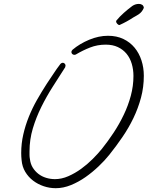

<svg xmlns="http://www.w3.org/2000/svg" viewBox="-20 -945 765 994"><path d="M724.6 -552.7Q724.6 -494.1 710 -439.5Q695.3 -384.8 670.9 -334Q646.5 -283.2 613.8 -235.4Q581.1 -187.5 545.9 -143.6Q522.5 -114.3 490.7 -84Q459 -53.7 422.9 -28.3Q386.7 -2.9 347.2 13.2Q307.6 29.3 268.6 29.3Q236.3 29.3 206.1 19Q175.8 8.8 151.4 -9.8Q127 -28.3 110.8 -55.2Q94.7 -82 91.8 -116.2Q90.8 -125 90.3 -134.3Q89.8 -143.6 89.8 -152.3Q89.8 -202.1 100.6 -249Q111.3 -295.9 129.4 -340.8Q147.5 -385.7 171.4 -427.7Q195.3 -469.7 221.7 -510.7Q239.3 -536.1 256.3 -562.5Q273.4 -588.9 293 -614.3Q298.8 -620.1 304.7 -620.1Q310.5 -620.1 314.9 -615.7Q319.3 -611.3 319.3 -605.5Q319.3 -602.5 317.4 -596.7Q286.1 -547.9 253.4 -496.6Q220.7 -445.3 193.8 -391.1Q167 -336.9 149.9 -279.8Q132.8 -222.7 132.8 -161.1Q132.8 -151.4 132.8 -142.1Q132.8 -132.8 134.8 -122.1Q137.7 -96.7 149.4 -77.6Q161.1 -58.6 178.7 -44.9Q196.3 -31.2 218.8 -24.4Q241.2 -17.6 264.6 -17.6Q298.8 -17.6 333.5 -32.7Q368.2 -47.9 399.9 -70.8Q431.6 -93.8 459.5 -121.6Q487.3 -149.4 507.8 -174.8Q539.1 -213.9 568.4 -258.3Q597.7 -302.7 620.6 -350.6Q643.6 -398.4 657.2 -449.2Q670.9 -500 670.9 -551.8Q670.9 -585 662.1 -614.7Q653.3 -644.5 635.3 -666.5Q617.2 -688.5 590.3 -701.2Q563.5 -713.9 527.3 -713.9Q484.4 -713.9 446.8 -699.2Q409.2 -684.6 373 -663.1Q369.1 -661.1 365.2 -661.1Q358.4 -661.1 354 -665.5Q349.6 -669.9 349.6 -675.8Q349.6 -681.6 355.5 -687.5Q392.6 -718.8 441.9 -739.3Q491.2 -759.8 539.1 -759.8Q584 -759.8 618.7 -743.2Q653.3 -726.6 676.8 -698.2Q700.2 -669.9 712.4 -632.3Q724.6 -594.7 724.6 -552.7ZM724.6 -904.3Q715.8 -882.8 698.2 -871.1Q691.4 -866.2 684.6 -862.8Q677.7 -859.4 669.9 -854.5Q637.7 -833 598.6 -815.4Q592.8 -815.4 586.9 -821.8Q581.1 -828.1 581.1 -834Q581.1 -835 581.5 -835.9Q582 -836.9 582 -837.9Q599.6 -859.4 621.1 -878.4Q642.6 -897.5 665 -914.1Q680.7 -924.8 699.2 -924.8Q709 -924.8 716.3 -919.9Q723.6 -915 724.6 -904.3Z"/></svg>

Font: Calligraffitti
Style: Regular
Weight: 400
Designer: Dathan Boardman
Foundry: Open Window
Version: Version 1.002